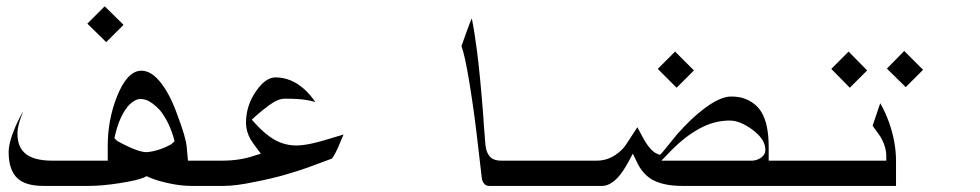

<svg xmlns="http://www.w3.org/2000/svg" viewBox="-20 -612 3150 617"><path d="M451.2 -123Q489.3 -126 530.3 -148.4L541 -158.2Q526.4 -216.8 494.1 -257.8Q468.8 -284.2 449.2 -291Q440.4 -293.9 431.6 -293.9Q422.9 -293.9 414.1 -289.1Q396.5 -280.3 383.8 -260.7Q360.4 -227.5 347.7 -168L356.4 -159.2Q421.9 -123 451.2 -123ZM377 -532.2 321.3 -476.6 260.7 -536.1 316.4 -591.8ZM119.1 -14.6Q63.5 -14.6 37.1 -38.1Q7.8 -64.5 7.8 -123Q7.8 -155.3 31.2 -209Q43 -235.4 54.7 -253.9Q36.1 -210.9 36.1 -182.6Q36.1 -142.6 57.6 -122.1Q84 -95.7 148.4 -95.7H326.2V-142.6Q326.2 -226.6 355.5 -300.8Q388.7 -384.8 434.6 -384.8Q465.8 -384.8 495.6 -347.7Q525.4 -310.5 548.8 -246.1Q578.1 -168.9 580.1 -138.7L584 -95.7H631.8V-14.6H593.8Q562.5 -14.6 524.9 -22.5Q487.3 -30.3 461.9 -41L451.2 -45.9L441.4 -41Q419.9 -32.2 364.3 -23.4Q308.6 -14.6 266.6 -14.6Z M805.7 -134.8Q792 -153.3 785.2 -164.1Q770.5 -190.4 770.5 -216.8Q770.5 -273.4 803.7 -320.3Q834 -363.3 865.2 -363.3Q915 -363.3 957 -326.2Q976.6 -308.6 993.2 -284.2Q977.5 -289.1 961.9 -291Q938.5 -294.9 895.5 -294.9Q874 -294.9 847.7 -275.9Q821.3 -256.8 799.8 -237.3L789.1 -227.5L798.8 -216.8Q833 -178.7 864.7 -161.6Q896.5 -144.5 932.6 -144.5Q971.7 -144.5 1047.9 -168.9L1084 -179.7L1073.2 -154.3Q1059.6 -120.1 1046.9 -102.5L967.8 -73.2Q946.3 -65.4 897.5 -50.8Q853.5 -38.1 797.9 -27.3Q737.3 -14.6 700.2 -14.6H613.3V-95.7H691.4Q724.6 -95.7 751 -100.1Q777.3 -104.5 798.8 -112.3L818.4 -118.2Z M1875 -14.6H1551.8Q1543 -14.6 1538.1 -19.5Q1529.3 -28.3 1528.3 -40Q1528.3 -40 1511.7 -181.6Q1502 -264.6 1487.3 -353.5Q1473.6 -435.5 1462.9 -463.9L1481.4 -515.6Q1488.3 -535.2 1496.1 -552.7Q1503.9 -516.6 1512.7 -449.2Q1522.5 -373 1532.2 -250Q1532.2 -246.1 1535.2 -206.1Q1538.1 -166 1540 -145.5Q1543 -118.2 1558.6 -104.5Q1570.3 -95.7 1590.8 -95.7H1875Z M2210 -385.7 2154.3 -330.1 2093.8 -390.6 2149.4 -446.3ZM2395.5 -95.7Q2409.2 -95.7 2420.9 -102.5Q2423.8 -103.5 2425.8 -105.5Q2439.5 -115.2 2439.5 -129.9Q2439.5 -130.9 2439.5 -130.9Q2439.5 -165 2396.5 -196.3Q2357.4 -224.6 2325.2 -224.6Q2281.2 -224.6 2240.2 -205.1Q2184.6 -178.7 2128.9 -120.1L2105.5 -95.7ZM2450.2 -95.7H2496.1V-14.6H2171.9Q2111.3 -14.6 2075.2 -35.2Q2043.9 -53.7 2026.4 -91.8L2013.7 -118.2L2000 -92.8Q1981.4 -58.6 1964.8 -41Q1939.5 -14.6 1915 -14.6H1858.4V-95.7H1896.5Q1930.7 -95.7 1958 -114.3Q1980.5 -129.9 1991.2 -146.5L2028.3 -203.1Q2034.2 -191.4 2044.9 -171.9Q2068.4 -127.9 2090.8 -118.2L2100.6 -114.3L2108.4 -122.1Q2149.4 -172.9 2156.2 -180.7Q2202.1 -232.4 2241.2 -261.7Q2293.9 -301.8 2329.1 -301.8Q2357.4 -301.8 2376 -293.9Q2409.2 -280.3 2426.8 -252Q2450.2 -213.9 2450.2 -139.6Z M2766.6 -385.7 2710.9 -330.1 2651.4 -390.6 2707 -446.3ZM2946.3 -387.7 2890.6 -332 2830.1 -391.6 2885.7 -448.2ZM2859.4 -94.7V-14.6H2479.5V-95.7H2828.1V-110.4Q2828.1 -141.6 2808.6 -173.8Q2801.8 -183.6 2784.2 -208L2808.6 -280.3Q2824.2 -253.9 2836.9 -218.8Q2859.4 -155.3 2859.4 -94.7Z"/></svg>

Font: Thabit
Style: Regular
Weight: 500
Designer: Regenerated by Nadim Shaikli
Foundry: MAK Alagha
Version: 0.01